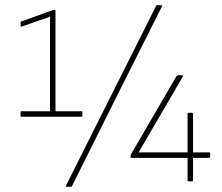

<svg xmlns="http://www.w3.org/2000/svg" viewBox="-20 -696 851 737"><path d="M62 -248Q59 -248 59 -252V-265Q59 -269 62 -269H172V-632L63 -594Q59 -593 59 -596V-609Q59 -613 63 -614L182 -657Q185 -658 188 -658H190Q193 -658 193 -654V-269H293Q296 -269 296 -265V-252Q296 -248 293 -248ZM236 21Q231 21 234 15L409 -334L579 -673Q581 -676 584 -676H599Q602 -676 602.5 -675Q603 -674 602 -672L430 -330L257 17Q256 21 251 21ZM704 0Q700 0 700 -4V-90H484Q481 -90 481 -93V-96Q481 -100 483 -104L657 -403Q659 -407 663 -407H678Q681 -407 682 -405.5Q683 -404 681 -401L512 -111H700V-260Q700 -263 704 -263H718Q721 -263 721 -260V-111H783Q787 -111 787 -107V-93Q787 -90 783 -90H721V-4Q721 0 718 0Z"/></svg>

Font: Sofia Sans Thin
Style: Regular
Weight: 250
Designer: Botio Nikoltchev, Ani Petrova
Foundry: lettersoup
Version: Version 4.101